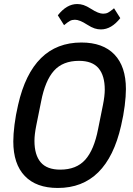

<svg xmlns="http://www.w3.org/2000/svg" viewBox="-20 -921 659 953"><path d="M267 12Q160 12 103 -47.5Q46 -107 46 -219Q46 -254 52 -302Q58 -350 70 -401Q105 -555 183.5 -632.5Q262 -710 384 -710Q491 -710 548 -650.5Q605 -591 605 -479Q605 -444 599 -396Q593 -348 581 -297Q546 -143 467.5 -65.5Q389 12 267 12ZM279 -79Q359 -79 403 -128Q447 -177 467 -281L491 -400Q500 -445 500 -476Q500 -546 469 -582.5Q438 -619 372 -619Q292 -619 248 -570Q204 -521 184 -417L160 -298Q151 -253 151 -222Q151 -152 182 -115.5Q213 -79 279 -79ZM481 -775Q465 -775 449.5 -780Q434 -785 412 -799Q375 -823 352 -823Q338 -823 327.5 -817.5Q317 -812 298 -796L267 -845Q311 -901 363 -901Q379 -901 394.5 -896Q410 -891 432 -877Q469 -853 492 -853Q506 -853 516.5 -858.5Q527 -864 546 -880L577 -831Q533 -775 481 -775Z"/></svg>

Font: IBM Plex Sans Condensed Medium
Style: Italic
Weight: 500
Width: 3
Italic angle: -11°
Designer: Mike Abbink, Paul van der Laan, Pieter van Rosmalen
Foundry: Bold Monday
Version: Version 1.3